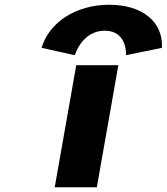

<svg xmlns="http://www.w3.org/2000/svg" viewBox="-20 -787 701 807"><path d="M294.6 -555C294.6 -555 324 -658 420.3 -658C516.6 -658 509.7 -555 509.7 -555L660.6 -586C666.3 -693 580.8 -767 439.5 -767C298.3 -767 186.7 -693 154.7 -586ZM300.5 -513 210 0H387L477.5 -513Z"/></svg>

Font: Hussar Wysoki
Style: Obl
Weight: 700
Foundry: Cannot Into Space Fonts
Version: Version 0.92